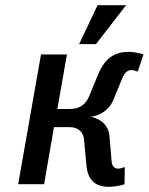

<svg xmlns="http://www.w3.org/2000/svg" viewBox="-20 -710 573 740"><path d="M330 -260C330 -260 392 -265 417 -325L452 -410C460 -430 472 -440 487 -440C497 -440 506 -435 506 -435H511L533 -500C533 -500 509 -510 474 -510C417 -510 382 -480 359 -425L324 -340C312 -310 289 -290 251 -290H201L238 -500H138L50 0H150L188 -220H248C283 -220 302 -200 304 -170L313 -75C317 -21 343 10 398 10C433 10 460 0 460 0L461 -65H456C456 -65 445 -60 435 -60C420 -60 412 -70 410 -90L402 -185C397 -250 330 -260 330 -260ZM356 -690 285 -540H350L466 -690Z"/></svg>

Font: Scada
Style: Italic
Weight: 400
Designer: Jovanny Lemonad
Foundry: Jovanny Lemonad
Version: Version 3.005